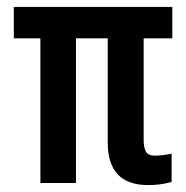

<svg xmlns="http://www.w3.org/2000/svg" viewBox="-20 -546 540 556"><path d="M292 -435H200V-16H97V-435H20V-526H479V-435H396V-143Q396 -117 403 -106Q410 -95 430 -95Q435 -95 449 -96.5Q463 -98 477 -101V-19Q458 -14 442 -12Q426 -10 409 -10Q292 -10 292 -133Z"/></svg>

Font: D2Coding
Style: Bold
Weight: 700
Monospace: yes
Designer: Yong-Rak Park; Jeong-Hwan Yoon; Sang-Min Lee;
Foundry: NHN Corporation
Version: Version 1.3.2; Build 20180524